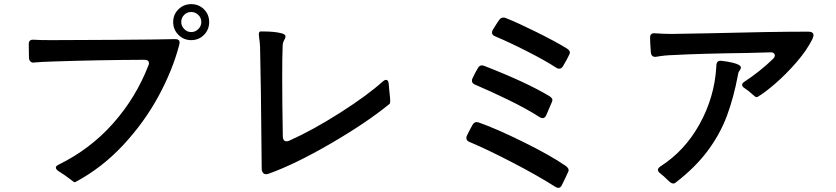

<svg xmlns="http://www.w3.org/2000/svg" viewBox="-20 -868 4040 928"><path d="M991 -761Q991 -725 966 -699.5Q941 -674 904 -674Q868 -674 842.5 -699.5Q817 -725 817 -761Q817 -798 842.5 -823Q868 -848 904 -848Q941 -848 966 -823Q991 -798 991 -761ZM953 -761Q953 -782 938.5 -796Q924 -810 904 -810Q884 -810 870 -796Q856 -782 856 -761Q856 -742 870.5 -727.5Q885 -713 904 -713Q924 -713 938.5 -727.5Q953 -742 953 -761ZM848 -663Q848 -658 846 -650Q814 -528 745.5 -402Q677 -276 575 -166.5Q473 -57 346 11Q342 13 340 13Q338 13 317 -3.5Q296 -20 264 -40Q250 -49 250 -58Q250 -66 263 -72Q416 -147 526.5 -271.5Q637 -396 697 -551Q700 -557 700 -562Q700 -579 678 -579Q449 -578 243 -571Q176 -569 146 -566Q135 -564 128 -570Q121 -576 120 -588Q119 -609 119 -655Q119 -678 143 -676Q171 -674 227 -674Q338 -674 547 -675.5Q756 -677 826 -679Q848 -679 848 -663Z M1846 -482Q1857 -482 1859 -462Q1860 -447 1861 -436Q1862 -425 1863 -417Q1866 -393 1866 -380Q1866 -369 1863 -366Q1752 -275 1579 -174.5Q1406 -74 1280 -29Q1271 -26 1266 -26Q1257 -26 1251.5 -32.5Q1246 -39 1245 -48Q1241 -500 1237 -641Q1235 -674 1232 -690L1231 -701Q1231 -708 1233 -712Q1235 -716 1238 -716H1248Q1305 -716 1337 -708Q1360 -703 1360 -692Q1360 -686 1356 -679Q1352 -672 1350 -667Q1346 -658 1346 -642Q1344 -594 1344 -490Q1344 -371 1347 -206Q1349 -185 1365 -185Q1372 -185 1380 -189Q1492 -239 1624.5 -323.5Q1757 -408 1831 -475Q1839 -482 1846 -482Z M2683 -536Q2674 -536 2668 -541Q2616 -575 2527.5 -620Q2439 -665 2374 -692Q2358 -698 2358 -711Q2358 -717 2362 -724Q2386 -763 2393 -772Q2401 -783 2413 -783Q2420 -783 2424 -781Q2478 -760 2572 -713.5Q2666 -667 2721 -633Q2739 -621 2733 -607Q2721 -581 2701 -548Q2694 -536 2683 -536ZM2602 -297Q2596 -297 2588 -302Q2526 -342 2437.5 -385Q2349 -428 2276 -459Q2261 -465 2261 -478Q2261 -484 2264 -490Q2276 -516 2290 -539Q2297 -552 2309 -552Q2314 -552 2322 -549Q2525 -470 2636 -403Q2650 -394 2650 -384Q2650 -382 2648 -376Q2625 -322 2620 -311Q2614 -297 2602 -297ZM2678 40Q2672 40 2664 35Q2583 -17 2460 -81Q2337 -145 2249 -182Q2234 -188 2234 -201Q2234 -207 2237 -213Q2248 -236 2263 -263Q2271 -278 2284 -278Q2286 -278 2294 -276Q2377 -247 2509 -182Q2641 -117 2716 -65Q2733 -51 2727 -39Q2715 -12 2696 26Q2690 40 2678 40Z M3912 -697Q3912 -692 3906 -678Q3879 -624 3830 -567.5Q3781 -511 3729.5 -466Q3678 -421 3642 -400Q3637 -397 3632.5 -399.5Q3628 -402 3618 -411Q3596 -431 3580 -441Q3567 -449 3567 -458Q3567 -466 3578 -473Q3654 -523 3717 -584Q3725 -592 3725 -601Q3725 -607 3719 -611.5Q3713 -616 3703 -615L3593 -612Q3362 -609 3236 -602Q3193 -601 3154 -594L3147 -593Q3129 -593 3126 -613Q3122 -663 3122 -686Q3122 -710 3147 -707Q3191 -704 3226 -704L3399 -707Q3711 -715 3887 -715Q3912 -715 3912 -697ZM3553 -524Q3548 -518 3547 -507Q3526 -395 3493 -307Q3460 -219 3400 -138.5Q3340 -58 3245 15Q3241 19 3234 19Q3228 19 3221 14Q3214 9 3206 1Q3187 -18 3171 -30Q3160 -39 3160 -47Q3160 -55 3171 -63Q3289 -138 3361 -267.5Q3433 -397 3442 -543V-546Q3442 -559 3446 -566Q3451 -576 3467 -574Q3528 -567 3552 -554Q3555 -552 3558 -548.5Q3561 -545 3561 -542Q3561 -535 3553 -524Z"/></svg>

Font: Shippori Gochic B2 Bold
Style: Regular
Weight: 700
Designer: FONTDASU
Foundry: FONTDASU / Google Inc. / but / Adobe
Version: Version 1.130